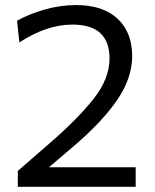

<svg xmlns="http://www.w3.org/2000/svg" viewBox="-20 -718 594 738"><path d="M48.5 0V-61Q79 -87.5 110 -114.5Q140.5 -141 171 -167.5Q279.5 -261.5 340.2 -338.8Q401 -416 401 -493Q401 -623.5 258.5 -623.5Q159.5 -623.5 54.5 -555L45.5 -638.5Q90 -663.5 150.5 -681Q211 -698.5 272.5 -698.5Q376 -698.5 432 -646Q488 -593.5 488 -502.5Q488 -417.5 429.8 -332.8Q371.5 -248 258.5 -152L168 -75H501.5V0Z"/></svg>

Font: Heraclito
Style: Regular
Weight: 400
Designer: Kostas Bartsokas (font) & Cristiano Sobral (main changes)
Foundry: Kostas Bartsokas (font) & Cristiano Sobral (main changes)
Version: Version 1.00;July 8, 2020;FontCreator 13.0.0.2655 64-bit